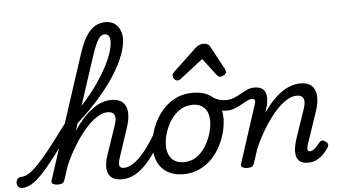

<svg xmlns="http://www.w3.org/2000/svg" viewBox="-254 -1155 2266 1287"><g transform="rotate(-5 879.0 -511.5)"><path d="M-153 17Q-172 17 -181 5.5Q-190 -6 -189.5 -20.5Q-189 -35 -180 -46.5Q-171 -58 -152 -58Q-129 -58 -101 -76Q-73 -94 -34.5 -134.5Q4 -175 56 -242Q108 -309 179 -405Q190 -421 203.5 -417.5Q217 -414 222 -399.5Q227 -385 215 -368Q137 -256 80 -181.5Q23 -107 -18.5 -63.5Q-60 -20 -92.5 -1.5Q-125 17 -153 17ZM517 17Q475 17 452.5 1.5Q430 -14 423 -38.5Q416 -63 419 -92.5Q422 -122 432 -149L498 -344Q508 -371 508.5 -392.5Q509 -414 497.5 -426.5Q486 -439 458 -439Q425 -439 386 -414Q347 -389 307 -343Q267 -297 228.5 -234.5Q190 -172 158 -97L152 -180Q190 -261 230.5 -324Q271 -387 314 -430.5Q357 -474 401 -496.5Q445 -519 490 -519Q540 -519 566.5 -495.5Q593 -472 596 -427Q599 -382 577 -318L520 -147Q502 -96 506 -77Q510 -58 537 -58Q551 -58 557.5 -46.5Q564 -35 562 -20.5Q560 -6 549 5.5Q538 17 517 17ZM84 15Q68 15 54 8Q40 1 46 -18L313 -837Q347 -945 391 -993.5Q435 -1042 497 -1042Q531 -1042 554.5 -1027Q578 -1012 591.5 -985Q605 -958 605 -921Q605 -892 596.5 -858.5Q588 -825 572 -788Q556 -751 533 -711.5Q510 -672 480.5 -631Q451 -590 415.5 -548.5Q380 -507 339 -465.5Q298 -424 253 -384L131 -11Q127 2 117 8.5Q107 15 84 15ZM289 -497Q322 -533 352 -570Q382 -607 407.5 -645Q433 -683 454 -720Q475 -757 490 -791.5Q505 -826 513 -857.5Q521 -889 521 -915Q521 -929 516.5 -939.5Q512 -950 504.5 -955.5Q497 -961 485 -961Q469 -961 455.5 -949Q442 -937 427 -905.5Q412 -874 394 -818Z M517 17Q503 17 496 5.5Q489 -6 491 -20.5Q493 -35 504 -46.5Q515 -58 536 -58Q562 -58 590.5 -74.5Q619 -91 648 -120.5Q677 -150 705.5 -191Q734 -232 762 -280Q769 -294 782.5 -292.5Q796 -291 805 -280.5Q814 -270 807 -257Q773 -190 738 -138.5Q703 -87 667 -52.5Q631 -18 594 -0.5Q557 17 517 17Z M930 19Q868 19 825 -6Q782 -31 760.5 -75.5Q739 -120 739 -176Q739 -229 758 -288.5Q777 -348 814.5 -400.5Q852 -453 908.5 -486Q965 -519 1040 -519Q1102 -519 1144.5 -495.5Q1187 -472 1208.5 -429.5Q1230 -387 1230 -331Q1230 -291 1218.5 -243.5Q1207 -196 1183.5 -149.5Q1160 -103 1124 -65Q1088 -27 1039.5 -4Q991 19 930 19ZM940 -61Q989 -61 1026 -87Q1063 -113 1088 -153.5Q1113 -194 1126 -238.5Q1139 -283 1139 -321Q1139 -360 1126 -386Q1113 -412 1089 -425.5Q1065 -439 1032 -439Q982 -439 944 -413.5Q906 -388 880.5 -348Q855 -308 842 -264Q829 -220 829 -183Q829 -144 842.5 -116.5Q856 -89 881 -75Q906 -61 940 -61Z M1255 -380Q1238 -380 1216 -385.5Q1194 -391 1173 -401Q1152 -411 1138 -422Q1129 -429 1127.5 -441.5Q1126 -454 1130.5 -466Q1135 -478 1144 -483.5Q1153 -489 1164 -481Q1192 -462 1215.5 -456.5Q1239 -451 1259 -451Q1288 -451 1312.5 -461.5Q1337 -472 1359 -484.5Q1381 -497 1403.5 -507.5Q1426 -518 1450 -518Q1464 -518 1470.5 -506.5Q1477 -495 1475.5 -480.5Q1474 -466 1463 -454.5Q1452 -443 1430 -443Q1414 -443 1395.5 -433.5Q1377 -424 1355.5 -411.5Q1334 -399 1309 -389.5Q1284 -380 1255 -380Z M947 -610Q934 -610 924.5 -621Q915 -632 915 -644Q915 -653 919 -659Q923 -665 927 -669L1085 -818Q1099 -831 1113 -835.5Q1127 -840 1143 -840Q1156 -840 1167.5 -833.5Q1179 -827 1185 -814L1267 -661Q1271 -654 1272 -649Q1273 -644 1273 -639Q1273 -627 1258.5 -618.5Q1244 -610 1234 -610Q1224 -610 1218.5 -615Q1213 -620 1208 -626L1122 -739L975 -625Q969 -621 962 -615.5Q955 -610 947 -610Z M1358 15Q1342 15 1328.5 8Q1315 1 1321 -18L1449 -413Q1453 -426 1449 -434.5Q1445 -443 1431 -443Q1419 -443 1414 -454.5Q1409 -466 1411 -480.5Q1413 -495 1423.5 -506.5Q1434 -518 1451 -518Q1485 -518 1503 -506.5Q1521 -495 1527.5 -475.5Q1534 -456 1532.5 -433.5Q1531 -411 1527 -390L1512 -344Q1541 -386 1571.5 -418.5Q1602 -451 1633.5 -473.5Q1665 -496 1697.5 -507.5Q1730 -519 1762 -519Q1812 -519 1838 -495.5Q1864 -472 1867.5 -427Q1871 -382 1849 -318L1778 -108Q1773 -91 1772 -80.5Q1771 -70 1775 -65Q1779 -60 1788 -60Q1799 -60 1810 -67Q1821 -74 1832.5 -86Q1844 -98 1856 -113Q1864 -123 1872.5 -125Q1881 -127 1894 -118Q1910 -108 1912.5 -98Q1915 -88 1909 -77Q1900 -62 1880.5 -39.5Q1861 -17 1833 -1Q1805 15 1770 15Q1732 15 1713 -1Q1694 -17 1690 -42.5Q1686 -68 1691 -97Q1696 -126 1705 -153L1770 -344Q1780 -371 1780.5 -392.5Q1781 -414 1769.5 -426.5Q1758 -439 1730 -439Q1698 -439 1660 -415Q1622 -391 1583.5 -347Q1545 -303 1507.5 -242.5Q1470 -182 1438 -109L1406 -11Q1402 2 1391.5 8.5Q1381 15 1358 15Z"/></g></svg>

Font: Playwrite IN
Style: Regular
Weight: 400
Designer: Veronika Burian, José Scaglione
Foundry: TypeTogether
Version: Version 1.002